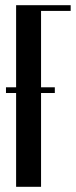

<svg xmlns="http://www.w3.org/2000/svg" viewBox="-20 -719 292 739"><path d="M42 -699H252V-677H138V0H42ZM3 -383H191V-361H3Z"/></svg>

Font: Moniqa Narrow Heading
Style: Bold
Weight: 700
Width: 4
Designer: Rajesh Rajput
Foundry: Rajesh Rajput
Version: Version 1.000